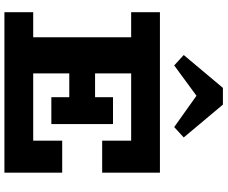

<svg xmlns="http://www.w3.org/2000/svg" viewBox="-98 -906 1004 847"><g transform="rotate(90 403.5 -482.0)"><path d="M401.9 -847.2 268.1 -749 222.2 -791 367.2 -963.9H440.9L585.9 -791L540 -749ZM741.2 -431.2H600.1V-559.1H303.2V-399.9H408.2V-479H526.9V-207H408.2V-286.1H303.2V-127H600.1V-254.9H741.2V0H33.2V-127H144V-559.1H33.2V-686H741.2Z"/></g></svg>

Font: BioRhyme ExtraBold
Style: Regular
Weight: 800
Designer: Aoife Mooney
Foundry: Aoife Mooney Type
Version: Version 1.500;PS 001.500;hotconv 1.0.88;makeotf.lib2.5.64775